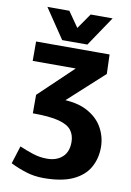

<svg xmlns="http://www.w3.org/2000/svg" viewBox="-94 -908 664 976"><g transform="rotate(10 238.0 -420.0)"><path d="M43.7 -667H422.3L418 -567H43.7ZM201 10Q152 10 109.5 -3.5Q67 -17 29 -36L58 -128Q93 -113 128 -101.5Q163 -90 201 -90ZM201 10V-90Q250 -90 279.8 -116.7Q309.7 -143.3 309.7 -194Q309.7 -229.7 291.3 -254.5Q273 -279.3 225.7 -292Q178.3 -304.7 90.7 -304.7V-400H214.3Q301 -400 355.7 -370.5Q410.3 -341 436 -294Q461.7 -247 461.7 -194Q461.7 -136 435.3 -89.5Q409 -43 351.7 -16.5Q294.3 10 201 10ZM210.3 -370 90.7 -400 371 -667H423L426.3 -567ZM186.3 -697 293 -850.3H406.3L303 -697ZM289.7 -697H173L69.7 -850.3H183Z"/></g></svg>

Font: Epunda Slab Light
Style: Regular
Weight: 300
Designer: Simon Atzbach
Foundry: typofactur
Version: Version 1.102